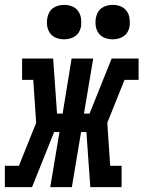

<svg xmlns="http://www.w3.org/2000/svg" viewBox="-58 -771 591 791"><path d="M-38 0V-88H20L91 -265L79 -442H33V-530H161L177 -303H200L237 -530H326L288 -303H311L402 -530H513V-442H455L384 -265L396 -88H443V0H314L298 -227H276L238 0H149L187 -227H165L74 0ZM406 -609Q389 -609 373.5 -615Q358 -621 348.5 -634Q339 -647 336.5 -663.5Q334 -680 337 -697Q339 -709 345 -720Q351 -731 361 -738Q371 -745 383 -748Q395 -751 406 -751Q423 -751 438.5 -745Q454 -739 463.5 -726Q473 -713 475.5 -696.5Q478 -680 476 -663Q474 -651 468 -640Q462 -629 451.5 -622Q441 -615 429.5 -612Q418 -609 406 -609ZM206 -609Q189 -609 173.5 -615Q158 -621 148.5 -634Q139 -647 136.5 -663.5Q134 -680 137 -697Q139 -709 145 -720Q151 -731 161 -738Q171 -745 183 -748Q195 -751 206 -751Q223 -751 238.5 -745Q254 -739 263.5 -726Q273 -713 275.5 -696.5Q278 -680 276 -663Q274 -651 268 -640Q262 -629 251.5 -622Q241 -615 229.5 -612Q218 -609 206 -609Z"/></svg>

Font: Iosevka Slab Semibold Oblique
Style: Regular
Weight: 600
Italic angle: -9°
Monospace: yes
Designer: Belleve Invis
Foundry: Belleve Invis
Version: Version 11.1.1; ttfautohint (v1.8.3)